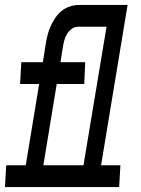

<svg xmlns="http://www.w3.org/2000/svg" viewBox="-51 -755 571 775"><path d="M-31 0 -26 -88H53L107 -416H30L35 -504H122L134 -580Q137 -598 141.5 -615.5Q146 -633 154 -650.5Q162 -668 173 -684Q184 -700 198.5 -711.5Q213 -723 231.5 -729Q250 -735 268 -735H464L357 -88H435L430 0ZM286 -88 379 -647H264Q250 -647 238.5 -638.5Q227 -630 219.5 -617.5Q212 -605 208.5 -592Q205 -579 203 -566L193 -504H293L289 -416H178L124 -88Z"/></svg>

Font: Iosevka Curly Slab SmBdObl
Style: Regular
Weight: 600
Italic angle: -9°
Monospace: yes
Designer: Belleve Invis
Foundry: Belleve Invis
Version: Version 11.0.0; ttfautohint (v1.8.3)